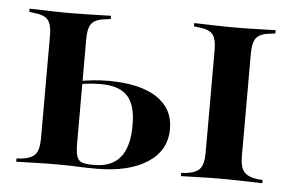

<svg xmlns="http://www.w3.org/2000/svg" viewBox="-38 -467 790 519"><g transform="rotate(5 356.5 -207.5)"><path d="M530.6 -207.3V-346.8Q530.6 -378.2 520.2 -390.3Q509.7 -402.4 482.3 -404.8L469.4 -406.5V-415.3Q501.6 -414.5 527 -413.7Q552.4 -412.9 579.8 -412.9Q607.3 -412.9 632.7 -413.7Q658.1 -414.5 690.3 -415.3V-406.5L678.2 -404.8Q650.8 -402.4 639.9 -390.3Q629 -378.2 629 -346.8V-207.3ZM579.8 -2.4Q552.4 -2.4 527 -1.6Q501.6 -0.8 469.4 0V-8.9L482.3 -9.7Q509.7 -12.9 520.2 -25.4Q530.6 -37.9 530.6 -68.5V-207.3H629V-68.5Q629 -37.9 639.9 -25.4Q650.8 -12.9 678.2 -9.7L690.3 -8.9V0Q658.1 -0.8 632.7 -1.6Q607.3 -2.4 579.8 -2.4ZM83.9 -207.3V-346.8Q83.9 -378.2 73.4 -390.3Q62.9 -402.4 35.5 -404.8L22.6 -406.5V-415.3Q54.8 -414.5 80.2 -413.7Q105.6 -412.9 133.1 -412.9Q160.5 -412.9 185.9 -413.7Q211.3 -414.5 243.5 -415.3V-406.5L231.5 -404.8Q204 -402.4 193.1 -390.3Q182.3 -378.2 182.3 -346.8V-207.3ZM133.1 -2.4Q105.6 -2.4 80.2 -1.6Q54.8 -0.8 22.6 0V-8.9L35.5 -9.7Q62.9 -12.9 73.4 -25.4Q83.9 -37.9 83.9 -68.5V-207.3H182.3V-64.5Q182.3 -41.9 185.9 -29.8Q189.5 -17.7 199.2 -13.7Q208.9 -9.7 228.2 -9.7H233.9Q280.6 -9.7 304 -38.3Q327.4 -66.9 327.4 -125.8Q327.4 -180.6 304.8 -204.8Q282.3 -229 231.5 -229Q216.9 -229 201.6 -227.4Q186.3 -225.8 166.9 -222.6V-230.6Q191.1 -235.5 211.7 -237.5Q232.3 -239.5 252.4 -239.5Q337.1 -239.5 383.1 -209.7Q429 -179.8 429 -124.2Q429 -66.1 378.6 -33.1Q328.2 0 239.5 0Q210.5 0 186.7 -1.2Q162.9 -2.4 133.1 -2.4Z"/></g></svg>

Font: Playfair 144pt SemiCondensed SemiBold
Style: Regular
Weight: 600
Width: 4
Designer: Claus Eggers Sørensen
Foundry: Claus Eggers Sørensen
Version: Version 2.203